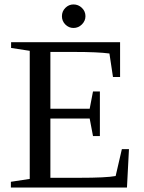

<svg xmlns="http://www.w3.org/2000/svg" viewBox="-20 -845 650 865"><path d="M29 -26 114 -39V-616L30 -629V-655H521V-498H489L473 -604Q421 -611 314 -611H207V-355H384L399 -433H430V-232H399L384 -311H207V-44H336Q459 -44 501 -52L529 -173H561L552 0H29ZM311 -825Q333 -825 349 -809.5Q365 -794 365 -772Q365 -751 349 -735Q333 -719 311 -719Q290 -719 274.5 -734.5Q259 -750 259 -772Q259 -794 274.5 -809.5Q290 -825 311 -825Z"/></svg>

Font: Libra Serif Modern
Style: Regular
Weight: 400
Designer: Stefan Peev, Context Ltd
Foundry: Stefan Peev, Context Ltd
Version: Version 1.000